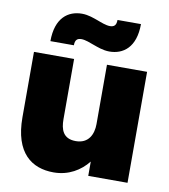

<svg xmlns="http://www.w3.org/2000/svg" viewBox="-83 -803 780 886"><g transform="rotate(10 307.0 -360.0)"><path d="M230 -238V-520H42V-214C42 -46 125 12 227 12C298 12 352 -22 388 -67V0H572V-520H384V-242C384 -194 363 -148 303 -148C243 -148 230 -190 230 -238ZM108 -582H218C218 -607 228 -616 248 -616C266 -616 291 -606 307 -600C327 -593 354 -582 384 -582C448 -582 506 -622 506 -732H396C396 -707 386 -698 366 -698C348 -698 323 -708 307 -714C287 -721 260 -732 230 -732C166 -732 108 -692 108 -582Z"/></g></svg>

Font: Aspekta 900
Style: Regular
Weight: 900
Designer: Ivo Dolenc
Version: Version 2.000